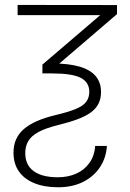

<svg xmlns="http://www.w3.org/2000/svg" viewBox="-20 -562 539 798"><path d="M53.2 -541.5 466.3 -541V-503.4L178.7 -256.8H156.2V-293.5L396.5 -499H53.2ZM85 74.2Q85 124 120.1 149.4Q155.3 174.8 220.2 174.8Q262.2 174.8 296.1 159.9Q330.1 145 351.3 115.7Q372.6 86.4 375.5 44.4H424.3Q421.4 93.3 396 132.1Q370.6 170.9 326.2 193.6Q281.7 216.3 221.7 216.3Q164.1 216.3 122.3 199.2Q80.6 182.1 58.3 150.1Q36.1 118.2 36.1 72.3Q36.1 42 46.6 17.8Q57.1 -6.3 78.6 -25.1Q100.1 -43.9 132.8 -58.3Q165.5 -72.8 210 -83.5Q263.7 -96.2 294.4 -108.9Q325.2 -121.6 338.1 -138.7Q351.1 -155.8 351.1 -180.7Q351.1 -220.2 315.4 -238.5Q279.8 -256.8 197.3 -256.8H174.8L178.2 -298.3H197.3Q265.1 -298.3 310.3 -285.2Q355.5 -272 377.7 -245.6Q399.9 -219.2 399.9 -179.7Q399.9 -152.3 389.6 -131.6Q379.4 -110.8 357.9 -95Q336.4 -79.1 302.2 -66.4Q268.1 -53.7 220.7 -42Q168.9 -29.3 139.2 -12.9Q109.4 3.4 97.2 24.9Q85 46.4 85 74.2Z"/></svg>

Font: Inter 17pt ExtraLight
Style: Regular
Weight: 250
Version: Version 4.001;git-66647c0bb